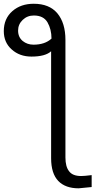

<svg xmlns="http://www.w3.org/2000/svg" viewBox="-69 -769 520 1022"><path d="M27.3 -606.4Q27.3 -571.3 51.8 -550.8Q76.2 -531.2 109.4 -531.2Q169.9 -531.2 205.1 -563.5Q205.1 -613.3 183.6 -650.4Q162.1 -686.5 111.3 -686.5Q76.2 -686.5 51.8 -663.1Q27.3 -639.6 27.3 -606.4ZM-48.8 -603.5Q-48.8 -669.9 -2.9 -710Q42 -749 110.4 -749Q193.4 -749 236.3 -698.2Q279.3 -646.5 279.3 -556.6Q279.3 -347.7 279.3 69.3Q279.3 118.2 298.8 142.6Q317.4 168 363.3 168Q379.9 168 418.9 163.1Q418.9 184.6 418.9 226.6Q353.5 233.4 349.6 233.4Q279.3 233.4 241.2 194.3Q203.1 154.3 203.1 73.2Q203.1 -116.2 203.1 -496.1Q171.9 -467.8 98.6 -467.8Q35.2 -467.8 -6.8 -505.9Q-48.8 -543 -48.8 -603.5Z"/></svg>

Font: Gothic A1
Style: Regular
Weight: 400
Designer: HanYang I&C Co.,Ltd.
Version: Version 2.50